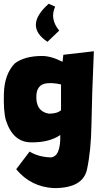

<svg xmlns="http://www.w3.org/2000/svg" viewBox="-24 -780 516 1014"><path d="M471.7 -509.3Q460.9 -262.2 459 -123.8Q457 14.6 435.5 114.5Q414.1 214.4 259.8 213.4Q138.7 207 61.5 113.8L132.3 20.5Q179.2 49.3 244.1 51.3Q296.9 46.9 294.4 -66.9Q233.9 -26.4 140.1 -28.3Q44.9 -28.3 7.3 -144.5Q-6.3 -191.4 -3.4 -287.1Q-0.5 -387.7 53.7 -444.8Q105.5 -484.4 198.2 -484.4Q246.1 -484.4 306.2 -453.6L310.5 -490.7ZM168.5 -282.2Q161.1 -192.9 233.9 -179.7Q278.8 -179.7 298.3 -198.2V-334Q263.7 -341.8 237.8 -340.8Q174.8 -341.8 168.5 -282.2ZM226.7 -559.2Q100.9 -642.6 233.2 -760.2L267.4 -744.8Q237.6 -680.6 288.6 -618.4Z"/></svg>

Font: Lapsus Pro (theguybrush.com)
Style: Bold
Weight: 700
Designer: Jose Roses
Version: Version 1.00 February 9, 2018, initial release